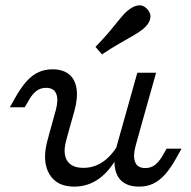

<svg xmlns="http://www.w3.org/2000/svg" viewBox="-20 -685 716 718"><path d="M240.3 -206.5 229 -165.3Q213.7 -113.7 230.2 -85.5Q246.8 -57.3 291.9 -57.3Q331.5 -57.3 364.1 -79.4Q396.8 -101.6 423.4 -146V-107.3Q393.5 -48.4 351.6 -17.7Q309.7 12.9 257.3 12.9Q191.1 12.9 163.7 -35.5Q136.3 -83.9 158.1 -162.1L170.2 -206.5ZM170.2 -206.5 188.7 -273.4Q199.2 -312.1 190.3 -334.3Q181.5 -356.5 152.4 -356.5Q131.5 -356.5 116.5 -345.2Q101.6 -333.9 89.5 -312.9L72.6 -283.9H16.9L36.3 -318.5Q58.1 -357.3 79 -380.6Q100 -404 123.8 -414.9Q147.6 -425.8 175.8 -425.8Q214.5 -425.8 237.5 -407.7Q260.5 -389.5 266.1 -354.4Q271.8 -319.4 258.1 -269.4L240.3 -206.5ZM435.5 -206.5 493.5 -412.9H563.7L505.6 -206.5ZM487.1 -139.5Q476.6 -100.8 485.5 -78.6Q494.4 -56.5 523.4 -56.5Q544.4 -56.5 559.3 -68.1Q574.2 -79.8 586.3 -100L603.2 -129H658.9L639.5 -94.4Q618.5 -56.5 597.2 -32.7Q575.8 -8.9 552.4 2Q529 12.9 500 12.9Q461.3 12.9 438.3 -5.2Q415.3 -23.4 409.7 -58.5Q404 -93.5 417.7 -143.5L435.5 -206.5H505.6ZM361.3 -481.5 337.1 -509.7Q367.7 -541.1 390.3 -568.1Q412.9 -595.2 429 -615.3Q445.2 -635.5 456.5 -644.4Q478.2 -662.9 497.6 -664.9Q516.9 -666.9 532.3 -649.2Q546 -633.1 541.5 -614.1Q537.1 -595.2 515.3 -576.6Q502.4 -566.1 480.6 -553.2Q458.9 -540.3 428.6 -523.4Q398.4 -506.5 361.3 -481.5Z"/></svg>

Font: Playfair 5pt SemiExpanded Light
Style: Italic
Weight: 300
Width: 6
Italic angle: -15.6°
Designer: Claus Eggers Sørensen
Foundry: Claus Eggers Sørensen
Version: Version 2.203